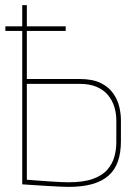

<svg xmlns="http://www.w3.org/2000/svg" viewBox="-20 -720 521 751"><path d="M1 -617V-599H237V-617ZM291 -411H85V-700H67V1Q67 1 82 2Q97 3 120 4.5Q143 6 168 7.5Q193 9 215 10Q237 11 248 11Q302 11 341 0Q380 -11 405 -33.5Q430 -56 441.5 -89.5Q453 -123 453 -168V-251Q453 -275 446.5 -302.5Q440 -330 422.5 -355Q405 -380 373.5 -395.5Q342 -411 291 -411ZM435 -162Q435 -135 427.5 -107.5Q420 -80 400.5 -57Q381 -34 344 -20.5Q307 -7 248 -7Q235 -7 215 -8Q195 -9 173 -10.5Q151 -12 131 -13.5Q111 -15 98.5 -16Q86 -17 85 -17V-392H292Q331 -392 358.5 -380Q386 -368 402.5 -348Q419 -328 427 -302.5Q435 -277 435 -249Z"/></svg>

Font: Advent Pro Thin
Style: Regular
Weight: 250
Version: Version 3.000